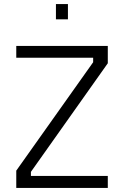

<svg xmlns="http://www.w3.org/2000/svg" viewBox="-20 -923 610 944"><path d="M60 -639V-697H510V-612L132 -78V-58H510V1H60V-84L438 -617V-639ZM255 -828V-903H314V-828Z"/></svg>

Font: TitilliumText22L Lt
Style: Thin
Weight: 300
Designer: Campivisivi
Foundry: Campivisivi
Version: 1.000